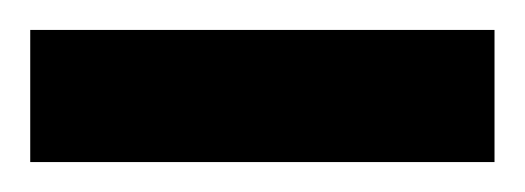

<svg xmlns="http://www.w3.org/2000/svg" viewBox="-20 -720 347 127"><path d="M0 -612.8V-700.2H307.1V-612.8Z"/></svg>

Font: Archivo
Style: Bold
Weight: 700
Designer: Hector Gatti
Foundry: Omnibus-Type
Version: Version 2.001